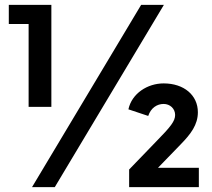

<svg xmlns="http://www.w3.org/2000/svg" viewBox="-20 -765 865 785"><path d="M97 -328H190V-745H16V-667H97ZM111 0H204L650 -745H557ZM505 -318 586 -291C597 -324 622 -340 649 -340C675 -340 696 -321 696 -295C696 -270 678 -247 620 -188L508 -72V0H793V-79H626L719 -175C760 -217 789 -255 789 -306C789 -376 732 -424 649 -424C583 -424 519 -383 505 -318Z"/></svg>

Font: Mluvka
Style: Bold
Weight: 700
Designer: Modified by Jiří Krblich, Original typeface by Gumpita Rahayu
Foundry: Gumpita Rahayu & Jiří Krblich
Version: Version 2.000;Glyphs 3.1.1 (3134)